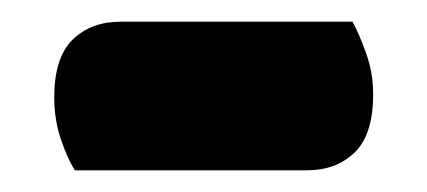

<svg xmlns="http://www.w3.org/2000/svg" viewBox="-20 -343 394 177"><path d="M49 -186Q42 -197 36 -215Q30 -233 30 -253Q30 -290 47 -306.5Q64 -323 91 -323H305Q311 -312 317.5 -294Q324 -276 324 -256Q324 -219 307 -202.5Q290 -186 263 -186Z"/></svg>

Font: Baloo Thambi
Style: Regular
Weight: 400
Designer: Aadarsh Rajan and Ek Type
Foundry: Ek Type
Version: Version 1.100;PS 1.000;hotconv 1.0.88;makeotf.lib2.5.647800;